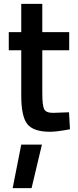

<svg xmlns="http://www.w3.org/2000/svg" viewBox="-20 -665 398 985"><path d="M89 77H195L142 300H45ZM335 -407H197V-187Q197 -126 206 -106Q215 -86 252 -86L334 -89L339 -2Q272 11 237 11Q152 11 120.5 -28Q89 -67 89 -175V-407H25V-500H89V-645H197V-500H335Z"/></svg>

Font: TitilliumWebSemiBold
Style: Bold
Weight: 600
Version: Version 1.001;PS 57.000;hotconv 1.0.70;makeotf.lib2.5.55311